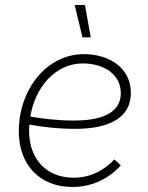

<svg xmlns="http://www.w3.org/2000/svg" viewBox="-20 -740 589 766"><path d="M269 6C343 6 411 -24 462 -80L436 -104C394 -58 337 -31 274 -31C166 -31 96 -104 96 -219L97 -243C145 -234 209 -226 281 -226C389 -226 502 -255 502 -370C502 -468 417 -524 315 -524C165 -524 55 -382 55 -216C55 -81 140 6 269 6ZM309 -591H342L319 -720H278ZM101 -275C120 -393 202 -487 310 -487C391 -487 462 -446 462 -368C462 -280 366 -259 276 -259C207 -259 146 -267 101 -275Z"/></svg>

Font: Fixel Text 20240404 ExtraLight
Style: Italic
Weight: 200
Width: 4
Italic angle: -10°
Designer: AlfaBravo + MacPaw
Foundry: Kyrylo Tkachov, Marchela Mozhyna, Serhii Makarenko, Maria Weinstein, Zakhar Kryvoshyya
Version: Version 1.211;Glyphs 3.2 (3225)